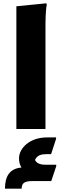

<svg xmlns="http://www.w3.org/2000/svg" viewBox="-20 -780 374 1161"><path d="M255 -604C255 -644 255 -716 263 -752L260 -760L79 -742V0H255ZM252 216C221 216 199 205 192 187C204 158 231 152 264 152H289L319 60V51H263C159 51 95 117 95 177C95 200 100 218 110 233C41 239 10 283 10 361H111C111 329 126 315 175 315H290L320 225V216Z"/></svg>

Font: Kufam Arabic Latin Roman Bold
Style: Regular
Weight: 700
Designer: Wael Morcos & Artur Schmal
Version: Version 1.200;PS 001.200;hotconv 1.0.88;makeotf.lib2.5.64775